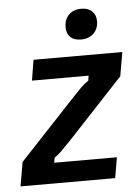

<svg xmlns="http://www.w3.org/2000/svg" viewBox="-58 -727 558 768"><g transform="rotate(-5 221.5 -343.5)"><path d="M-6.7 0 10 -96.7 232.5 -334.2Q255.8 -359.2 270 -373.3Q284.2 -387.5 300 -397.5L303.3 -417.5H75.8L89.2 -500H445.8L429.2 -404.2L206.7 -165.8Q182.5 -140.8 168.3 -126.7Q154.2 -112.5 139.2 -102.5L135.8 -82.5H387.5L373.3 0ZM285.8 -564.2Q257.5 -564.2 242.9 -578.8Q228.3 -593.3 228.3 -618.3Q228.3 -649.2 246.7 -667.9Q265 -686.7 297.5 -686.7Q325 -686.7 340.4 -671.7Q355.8 -656.7 355.8 -632.5Q355.8 -601.7 336.7 -582.9Q317.5 -564.2 285.8 -564.2Z"/></g></svg>

Font: Familjen Grotesk GF Medium
Style: Italic
Weight: 500
Designer: Anders Wikstroem, Jonas Baeckman, Matilda Gysing, Kristian Moeller
Foundry: Familjen STHML AB
Version: Version 2.000; Beta; Release 4; Build 6